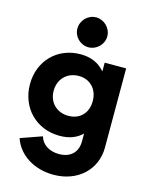

<svg xmlns="http://www.w3.org/2000/svg" viewBox="-146 -899 941 1210"><g transform="rotate(15 324.0 -294.0)"><path d="M323 220C480 220 593 116 593 -29V-546H453V-489C414 -535 361 -558 294 -558C143 -558 33 -447 33 -294C33 -140 144 -27 297 -27C358 -27 407 -45 443 -81V-29C443 42 397 85 323 85C260 85 212 54 197 3L58 52C92 154 196 220 323 220ZM188 -292C188 -369 242 -423 318 -423C392 -423 443 -370 443 -292C443 -214 393 -163 318 -163C242 -163 188 -216 188 -292ZM231 -710C231 -657 275 -613 328 -613C381 -613 426 -657 426 -710C426 -763 381 -808 328 -808C275 -808 231 -763 231 -710Z"/></g></svg>

Font: Mluvka ExtraBold
Style: Regular
Weight: 800
Designer: Modified by Jiří Krblich, Original typeface by Gumpita Rahayu
Foundry: Gumpita Rahayu & Jiří Krblich
Version: Version 2.000;Glyphs 3.1.1 (3134)